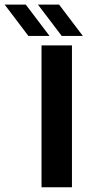

<svg xmlns="http://www.w3.org/2000/svg" viewBox="-126 -792 374 812"><path d="M49.6 0V-600H178.3V0ZM135 -640 34.6 -772.4H124L224.4 -640ZM-5.9 -640 -106.2 -772.4H-16.9L83.5 -640Z"/></svg>

Font: Big Shoulders Text SC Thin
Style: Regular
Weight: 100
Designer: Patric King
Foundry: XO Type Co
Version: Version 2.002